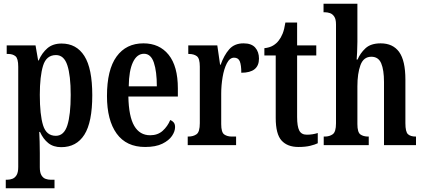

<svg xmlns="http://www.w3.org/2000/svg" viewBox="-20 -780 2278 1032"><path d="M11 232V186H20Q33 186 46.5 181Q60 176 69 161.5Q78 147 78 117V-421Q78 -466 63 -478Q48 -490 24 -490H16V-536H171L185 -455H188Q205 -495 234.5 -520.5Q264 -546 311 -546Q391 -546 433.5 -479Q476 -412 476 -268Q476 -123 433.5 -56Q391 11 309 11Q267 11 239.5 -11Q212 -33 195 -71H191Q192 -48 193 -19.5Q194 9 194 42V119Q194 148 203 162.5Q212 177 225.5 181.5Q239 186 251 186H273V232ZM280 -50Q324 -50 342 -106.5Q360 -163 360 -270Q360 -374 342 -429Q324 -484 281 -484Q229 -484 211.5 -427Q194 -370 194 -270Q194 -163 211.5 -106.5Q229 -50 280 -50Z M760 10Q659 10 607 -62Q555 -134 555 -264Q555 -405 606.5 -476Q658 -547 751 -547Q837 -547 886.5 -485.5Q936 -424 936 -305V-261H670Q672 -154 701.5 -103.5Q731 -53 787 -53Q828 -53 854.5 -77Q881 -101 895 -135Q906 -131 913.5 -122Q921 -113 921 -97Q921 -74 904.5 -49.5Q888 -25 852.5 -7.5Q817 10 760 10ZM823 -316Q823 -396 807 -443.5Q791 -491 754 -491Q716 -491 694.5 -445.5Q673 -400 672 -316Z M989 0V-46H992Q1019 -46 1036.5 -58.5Q1054 -71 1054 -118V-422Q1054 -466 1038 -478Q1022 -490 995 -490H992V-536H1148L1163 -432H1166Q1184 -483 1212 -515Q1240 -547 1289 -547Q1332 -547 1352 -524Q1372 -501 1372 -465Q1372 -389 1277 -389Q1277 -430 1269 -450Q1261 -470 1238 -470Q1215 -470 1199.5 -440Q1184 -410 1176.5 -365.5Q1169 -321 1169 -276V-113Q1169 -69 1185 -57.5Q1201 -46 1226 -46H1249V0Z M1584 10Q1525 10 1493.5 -24.5Q1462 -59 1462 -146V-482H1401V-521Q1429 -524 1447.5 -535Q1466 -546 1478 -562Q1490 -577 1499 -599Q1508 -621 1514 -659H1577V-536H1680V-482H1577V-151Q1577 -101 1588.5 -78.5Q1600 -56 1629 -56Q1660 -56 1688 -65V-10Q1674 -3 1648 3.5Q1622 10 1584 10Z M1720 0V-46H1726Q1751 -46 1768.5 -58.5Q1786 -71 1786 -117V-649Q1786 -677 1776.5 -691Q1767 -705 1753.5 -709.5Q1740 -714 1728 -714H1719V-760H1901V-555Q1901 -527 1899.5 -499.5Q1898 -472 1897 -460H1902Q1916 -494 1944.5 -520.5Q1973 -547 2026 -547Q2092 -547 2125.5 -500.5Q2159 -454 2159 -352V-118Q2159 -71 2173 -58.5Q2187 -46 2214 -46H2216V0H2044V-339Q2044 -404 2029 -439.5Q2014 -475 1976 -475Q1934 -475 1917.5 -430Q1901 -385 1901 -316V-113Q1901 -69 1917 -57.5Q1933 -46 1959 -46H1962V0Z"/></svg>

Font: Noto Serif Ethiopic ExtraCondensed SemiBold
Style: Regular
Weight: 600
Width: 2
Designer: Monotype Design Team
Foundry: Monotype Imaging Inc.
Version: Version 2.102; ttfautohint (v1.8.4.7-5d5b)